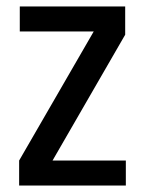

<svg xmlns="http://www.w3.org/2000/svg" viewBox="-20 -572 448 592"><path d="M366 -465V-552H41V-475H269L39 -77V0H368V-77H142Z"/></svg>

Font: Malmofest
Style: Regular
Weight: 400
Designer: Jonny Pinhorn (Poppins), Kolossal
Version: Version 1.004;Glyphs 3.1.2 (3151)